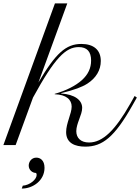

<svg xmlns="http://www.w3.org/2000/svg" viewBox="-126 -856 828 1133"><path d="M271 -835.9H198.2L-106 0H-33.7L68.8 -280.3C197.3 -515.1 262.2 -578.1 338.4 -578.1C387.2 -578.1 411.6 -551.8 411.6 -499C411.6 -454.1 394 -416.5 357.4 -383.3C320.3 -350.1 264.6 -321.3 196.8 -302.2V-299.8C265.1 -297.9 296.9 -267.6 296.9 -227.1C296.9 -185.5 264.2 -129.4 264.2 -76.7C264.2 -10.3 317.9 9.3 377.4 9.3C478.5 9.3 549.8 -46.4 656.2 -235.4L681.6 -280.3L668.5 -289.6L643.1 -244.6C553.7 -86.4 479.5 -15.1 399.4 -15.1C350.1 -15.1 324.2 -42.5 324.2 -82C324.2 -127.9 358.9 -178.2 358.9 -219.2C358.9 -265.6 314.5 -298.8 234.9 -304.2V-306.2C315.4 -326.2 357.9 -342.3 390.1 -362.8C440.4 -395.5 468.8 -441.9 468.8 -496.1C468.8 -560.5 427.7 -596.7 354 -596.7C263.7 -596.7 202.6 -542.5 100.6 -368.7ZM2.4 256.8C69.3 256.8 136.7 208.5 136.7 134.3C136.7 88.9 110.4 74.2 88.4 74.2C59.6 74.2 43.5 99.1 43.5 121.1C43.5 146.5 64.5 164.6 86.9 164.6C89.4 168 90.3 172.4 90.3 176.3C90.3 202.6 50.3 236.8 8.3 239.7Z"/></svg>

Font: Petit Formal Script
Style: Regular
Weight: 400
Designer: Pablo Impallari, Brenda Gallo, Rodrigo Fuenzalida
Foundry: Pablo Impallari, Brenda Gallo, Rodrigo Fuenzalida
Version: Version 1.001